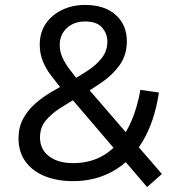

<svg xmlns="http://www.w3.org/2000/svg" viewBox="-20 -724 726 778"><path d="M276 10Q212 10 162 -10Q112 -30 83.5 -69Q55 -108 55 -163Q55 -208 73.5 -242.5Q92 -277 122 -303.5Q152 -330 188.5 -351.5Q225 -373 261 -393Q303 -416 338 -439.5Q373 -463 394 -491Q415 -519 415 -556Q415 -588 393.5 -612.5Q372 -637 325 -637Q280 -637 251 -610.5Q222 -584 222 -541Q222 -515 233 -491Q244 -467 260.5 -445Q277 -423 293 -403L226 -368Q207 -392 187 -418Q167 -444 154 -475Q141 -506 141 -543Q141 -592 165.5 -628Q190 -664 232 -684Q274 -704 324 -704Q404 -704 449 -663.5Q494 -623 494 -557Q494 -501 465 -460.5Q436 -420 391.5 -389.5Q347 -359 300 -332Q260 -309 224 -286Q188 -263 165 -235Q142 -207 142 -167Q142 -119 178.5 -91Q215 -63 276 -63Q386 -63 455 -141Q524 -219 549 -360L624 -349Q606 -231 558 -151Q510 -71 438 -30.5Q366 10 276 10ZM576 34 265 -330 332 -371 636 -19Z"/></svg>

Font: Hanken Grotesk
Style: Regular
Weight: 400
Designer: Alfredo Marco Pradil
Foundry: Hanken Design Co.
Version: Version 3.013